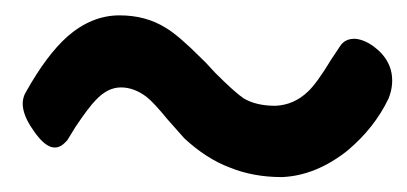

<svg xmlns="http://www.w3.org/2000/svg" viewBox="-20 -494 541 255"><path d="M69.3 -307.6 80.1 -325.2Q97.7 -351.6 107.4 -361.3Q123 -377.9 140.6 -377.9Q158.2 -377.9 174.8 -365.2Q184.6 -357.4 202.1 -335.9L224.6 -310.5Q253.9 -283.2 285.2 -271.5Q316.4 -258.8 354.5 -258.8Q399.4 -260.7 441.4 -293.9Q477.5 -324.2 496.1 -363.3Q503.9 -382.8 499 -401.4Q494.1 -418 479.5 -429.7Q466.8 -440.4 453.1 -442.4Q438.5 -443.4 431.6 -432.6L419.9 -415Q400.4 -382.8 388.7 -372.1Q370.1 -354.5 345.7 -353.5Q320.3 -353.5 303.7 -363.3Q292 -371.1 265.6 -397.5L253.9 -410.2L248 -416Q216.8 -447.3 200.2 -457Q173.8 -473.6 138.7 -473.6Q101.6 -473.6 69.3 -445.3Q42 -420.9 14.6 -372.1Q2 -351.6 25.4 -319.3Q47.9 -287.1 65.4 -303.7Z"/></svg>

Font: GungsuhChe
Style: Regular
Weight: 400
Monospace: yes
Version: Version 2.21